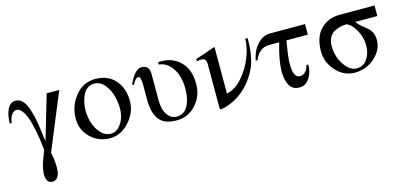

<svg xmlns="http://www.w3.org/2000/svg" viewBox="-61 -859 3106 1476"><g transform="rotate(-15 1491.5 -121.0)"><path d="M444 -450 258 0Q272 63 272 118Q272 218 211 218Q187 218 174.5 199Q162 180 162 150Q162 109 180 52Q181 47 213 -36Q175 -387 83 -387Q65 -387 47.5 -364Q30 -341 25 -299H10Q10 -365 32 -411Q54 -457 97 -457Q130 -457 154.5 -429.5Q179 -402 193.5 -353.5Q208 -305 216 -263Q224 -221 230.5 -166Q237 -111 240 -97L344 -450Z M947 -228Q947 -139 881 -64.5Q815 10 726 10Q636 10 572.5 -51.5Q509 -113 509 -202Q509 -303 571.5 -381.5Q634 -460 733 -460Q832 -460 889.5 -394.5Q947 -329 947 -228ZM858 -191Q858 -240 845 -291Q832 -342 797.5 -385Q763 -428 713 -428Q682 -428 658.5 -409.5Q635 -391 622.5 -361.5Q610 -332 604 -302Q598 -272 598 -244Q598 -198 612 -149.5Q626 -101 660.5 -61.5Q695 -22 743 -22Q780 -22 807.5 -51.5Q835 -81 846.5 -118Q858 -155 858 -191Z M1234 -460H1261Q1350 -460 1411.5 -398.5Q1473 -337 1473 -225Q1473 -127 1411 -58.5Q1349 10 1257 10Q1156 10 1116.5 -46Q1077 -102 1077 -198V-318Q1077 -388 1057 -388Q1032 -388 1009 -339L995 -345Q1047 -455 1098 -455Q1161 -455 1161 -385V-174Q1161 -140 1168.5 -107.5Q1176 -75 1200.5 -46.5Q1225 -18 1263 -18Q1324 -18 1353.5 -72Q1383 -126 1383 -209Q1383 -316 1333 -382Q1291 -436 1234 -440Z M1927 -460H1946Q1946 -317 1909 -232Q1871 -145 1797 -77Q1723 -9 1621 14H1598V-344Q1598 -393 1565 -393Q1540 -393 1523 -389V-407Q1586 -426 1678 -460L1682 -456V-90H1683Q1748 -101 1806.5 -167.5Q1865 -234 1896 -315Q1927 -396 1927 -460Z M2400 -366H2230Q2207 -242 2207 -182Q2207 -73 2260 -73Q2285 -73 2303.5 -91.5Q2322 -110 2329 -143H2344Q2344 -81 2313.5 -35.5Q2283 10 2235 10Q2179 10 2155.5 -33.5Q2132 -77 2132 -142Q2132 -232 2172 -366H2090Q2050 -366 2020 -341.5Q1990 -317 1976 -276H1961Q1968 -314 1985.5 -351.5Q2003 -389 2039 -419.5Q2075 -450 2120 -450H2400Z M2953 -366H2777Q2792 -344 2816 -323.5Q2840 -303 2857.5 -290.5Q2875 -278 2888.5 -252Q2902 -226 2902 -188Q2902 -112 2835 -51Q2768 10 2674 10Q2589 10 2526.5 -58Q2464 -126 2464 -215Q2464 -330 2524 -390Q2584 -450 2674 -450H2953ZM2812 -171Q2812 -232 2781 -290Q2750 -348 2708 -366Q2683 -366 2659 -360.5Q2635 -355 2610 -342Q2585 -329 2569.5 -301.5Q2554 -274 2554 -234Q2554 -149 2598.5 -83.5Q2643 -18 2696 -18Q2752 -18 2782 -63.5Q2812 -109 2812 -171Z"/></g></svg>

Font: STIX MathJax Main
Style: Regular
Weight: 400
Designer: MicroPress Inc., with final additions and corrections provided by Coen Hoffman, Elsevier (retired)
Version: Version 1.1.1